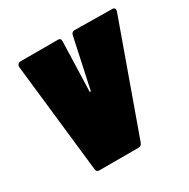

<svg xmlns="http://www.w3.org/2000/svg" viewBox="-125 -633 733 746"><g transform="rotate(-30 241.5 -260.0)"><path d="M113 0H290C299 0 304 -5 307 -13L482 -501C485 -511 481 -518 471 -518L303 -520C295 -520 289 -516 287 -506L239 -283C239 -282 233 -282 234 -283L241 -506C241 -516 237 -520 228 -520H60C50 -520 45 -513 45 -503L100 -13C101 -5 105 0 113 0Z"/></g></svg>

Font: Barlow Condensed Black
Style: Italic
Weight: 900
Width: 3
Italic angle: -7°
Designer: Jeremy Tribby
Foundry: Tribby Type
Version: Version 1.422;hotconv 1.0.109;makeotfexe 2.5.65596